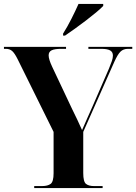

<svg xmlns="http://www.w3.org/2000/svg" viewBox="-20 -951 689 971"><path d="M153 0V-10H193Q221 -10 236 -21Q251 -32 251 -75V-284L69 -652Q54 -682 41.5 -693Q29 -704 10 -704H0V-714H314V-704H290Q256 -704 241 -696.5Q226 -689 226 -671Q226 -651 244 -613L345 -399Q359 -371 370.5 -346.5Q382 -322 395 -293Q408 -323 421.5 -353.5Q435 -384 448 -413L531 -604Q541 -628 546 -643Q551 -658 551 -670Q551 -688 537 -696Q523 -704 492 -704H427V-714H649V-704H627Q604 -704 589.5 -690Q575 -676 558 -638L401 -284V-76Q401 -32 415 -21Q429 -10 455 -10H499V0ZM299 -781Q320 -814 341 -855.5Q362 -897 377 -931H502V-921Q490 -908 466.5 -888.5Q443 -869 415 -847.5Q387 -826 359 -806Q331 -786 309 -771H299Z"/></svg>

Font: Noto Serif Display SemiCondensed
Style: Bold
Weight: 700
Width: 4
Designer: Monotype Design Team
Foundry: Monotype Imaging Inc.
Version: Version 2.009